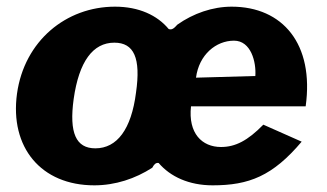

<svg xmlns="http://www.w3.org/2000/svg" viewBox="-20 -546 982 576"><path d="M263 10C326 10 386 -10 437 -43C441 -51 447 -59 456 -57C491 -16 547 10 618 10C727 10 798 -18 885 -121L770 -172C723 -124 686 -105 643 -105C586 -105 544 -146 553 -227H897C923 -414 828 -526 675 -526C618 -526 560 -506 512 -472C503 -462 496 -455 486 -459C452 -500 397 -526 325 -526C178 -526 53 -423 31 -265C9 -104 103 10 263 10ZM682 -424C733 -424 749 -360 746 -318L568 -313C577 -382 628 -424 682 -424ZM266 -101C208 -101 187 -147 201 -249C217 -362 259 -418 323 -418C382 -418 403 -372 388 -268C374 -158 331 -101 266 -101Z"/></svg>

Font: United Sans ExtraBold
Style: Italic
Weight: 800
Italic angle: -8°
Designer: Pablo Impallari, Rodrigo Fuenzalida (Modified by Dan O. Williams)
Version: Version 1.000;PS 001.000;hotconv 1.0.88;makeotf.lib2.5.64775